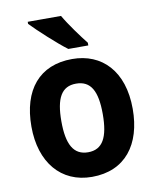

<svg xmlns="http://www.w3.org/2000/svg" viewBox="-86 -926 741 909"><g transform="rotate(-10 284.5 -471.0)"><path d="M270 -859H110V-849C144 -813 231 -733 277 -699H373V-712C345 -747 295 -815 270 -859ZM528 -367C528 -549 429 -649 286 -649C128 -649 41 -543 41 -367C41 -195 134 -83 283 -83C443 -83 528 -196 528 -367ZM185 -367C185 -478 214 -531 284 -531C355 -531 384 -478 384 -367C384 -256 355 -201 285 -201C215 -201 185 -256 185 -367Z"/></g></svg>

Font: Noto Sans Kannada UI SemiCondensed
Style: Bold
Weight: 700
Width: 4
Designer: Jelle Bosma - Monotype Design Team
Foundry: Monotype Imaging Inc.
Version: Version 2.005